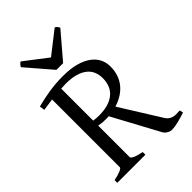

<svg xmlns="http://www.w3.org/2000/svg" viewBox="-250 -953 1061 1061"><g transform="rotate(-45 280.5 -422.5)"><path d="M24.4 0V-21Q57.6 -27.8 76.4 -35.9Q95.2 -43.9 95.2 -50.8V-580.6Q78.1 -578.1 60.3 -575.4Q42.5 -572.8 24.4 -570.3L20 -600.6Q43 -606.4 66.4 -611.6Q89.8 -616.7 115.2 -620.8Q140.6 -625 168.7 -627.4Q196.8 -629.9 229 -629.9Q285.6 -629.9 327.6 -618.7Q369.6 -607.4 397.5 -587.4Q425.3 -567.4 439 -540.3Q452.6 -513.2 452.6 -481.9Q452.6 -446.8 442.6 -418.2Q432.6 -389.6 414.3 -367.7Q396 -345.7 370.6 -330.1Q345.2 -314.5 314.9 -305.2L462.9 -67.9Q470.2 -57.1 478.8 -50.8Q487.3 -44.4 497.8 -41.3Q508.3 -38.1 521.2 -37.8Q534.2 -37.6 550.8 -39.1L556.2 -18.1Q523.9 -7.3 494.9 -0.2Q465.8 6.8 446.8 6.8Q432.6 6.8 419.2 -1Q405.8 -8.8 398.9 -20L251 -293.9Q244.6 -293 238.3 -293H225.1Q212.4 -293 199.7 -294.2Q187 -295.4 173.3 -298.3V-50.8Q173.3 -44.9 190.9 -36.4Q208.5 -27.8 244.1 -21V0ZM210.9 -588.9Q192.4 -588.9 173.3 -587.4V-337.4Q186.5 -335 196.3 -334.5Q206.1 -334 216.8 -334Q293.9 -334 335.4 -367.9Q377 -401.9 377 -466.8Q377 -493.7 367.4 -516.1Q357.9 -538.6 337.6 -554.7Q317.4 -570.8 285.9 -579.8Q254.4 -588.9 210.9 -588.9ZM280.3 -679.2H228L99.1 -829.1Q102.5 -834 105 -837.4Q107.4 -840.8 109.6 -843.3Q111.8 -845.7 114.5 -847.7Q117.2 -849.6 121.1 -852.1L255.4 -749L387.2 -852.1Q395.5 -847.7 398.9 -843.3Q402.3 -838.9 408.2 -829.1Z"/></g></svg>

Font: Gentium Plus Am
Style: Regular
Weight: 400
Designer: J. Victor Gaultney, Annie Olsen, Iska Routamaa, Becca Hirsbrunner
Foundry: SIL International
Version: Version 5.000